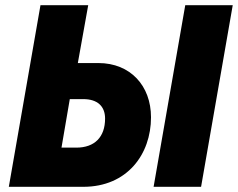

<svg xmlns="http://www.w3.org/2000/svg" viewBox="-20 -720 917 740"><path d="M14 0H301C470 0 562 -125 562 -268C562 -389 483 -477 359 -477H280L320 -700H136ZM572 0H755L877 -700H694ZM217 -151 249 -338H301C355 -338 385 -311 385 -263C385 -192 345 -151 274 -151Z"/></svg>

Font: Fixel Text 20240404 ExtraBold
Style: Italic
Weight: 800
Width: 4
Italic angle: -10°
Designer: AlfaBravo + MacPaw
Foundry: Kyrylo Tkachov, Marchela Mozhyna, Serhii Makarenko, Maria Weinstein, Zakhar Kryvoshyya
Version: Version 1.211;Glyphs 3.2 (3225)